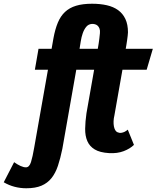

<svg xmlns="http://www.w3.org/2000/svg" viewBox="-108 -811 838 1027"><path d="M415 -550Q417.5 -562.5 419.5 -576.5Q421.5 -588 423.2 -603Q425 -618 426.5 -633.5Q428 -648.5 424.2 -658.2Q420.5 -668 414 -673.8Q407.5 -679.5 399.2 -681.5Q391 -683.5 383 -683Q364.5 -681.5 353 -667.2Q341.5 -653 334.5 -632.8Q327.5 -612.5 324 -590Q320.5 -567.5 317.5 -550ZM709.5 -550 676.5 -438H547L504 -194Q500 -177.5 499.5 -162.5Q499 -147.5 501.2 -135.5Q503.5 -123.5 508.2 -115.2Q513 -107 519.5 -104Q530.5 -99 540.5 -100.5Q550.5 -102 558.5 -106Q567.5 -110.5 575.5 -117.5L608.5 -36Q587.5 -15.5 553.5 -2.5Q519.5 10.5 475.5 8Q426 5 398.5 -11.8Q371 -28.5 359 -56.5Q347 -84.5 347.5 -122.2Q348 -160 354.5 -205L395.5 -438H300L225.5 -15Q215 36.5 201.8 76Q188.5 115.5 167.2 142Q146 168.5 113.8 182.2Q81.5 196 32.5 196Q0.5 196 -29.5 188.2Q-59.5 180.5 -88 164L-32.5 56.5Q-15 69 2 76.8Q19 84.5 31.5 84Q49 83.5 57.8 55.8Q66.5 28 75 -22L148.5 -438H78.5L98 -550H168L178 -607Q187 -655.5 201.5 -690.2Q216 -725 239.8 -747.2Q263.5 -769.5 298.8 -780.2Q334 -791 384.5 -791Q428 -791 463.2 -783Q498.5 -775 523.8 -756.8Q549 -738.5 562.8 -709.2Q576.5 -680 576.5 -638Q576.5 -631 575 -619.5Q573.5 -608 571.8 -595.2Q570 -582.5 568 -570.2Q566 -558 564.5 -550Z"/></svg>

Font: B612
Style: Bold Italic
Weight: 700
Italic angle: -10°
Designer: Nicolas Chauveau, Thomas Paillot, Jonathan Favre-Lamarine, Jean-Luc Vinot
Foundry: AIRBUS
Version: Version 1.008